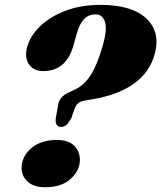

<svg xmlns="http://www.w3.org/2000/svg" viewBox="-20 -756 661 786"><path d="M217.5 -322.5Q219.5 -341.5 229.8 -354.5Q240 -367.5 263 -378.5L289 -390.5Q325.5 -408.5 351.8 -449.2Q378 -490 401 -570Q419.5 -635 409.8 -666Q400 -697 372 -697Q342.5 -697 324.2 -678Q306 -659 294.5 -619.5L279.5 -566Q249.5 -465 157 -465Q117 -465 98.2 -493.2Q79.5 -521.5 91.5 -565Q103.5 -608.5 143.5 -647.8Q183.5 -687 246.8 -711.5Q310 -736 391.5 -736Q520 -736 578.8 -680.5Q637.5 -625 614 -537.5Q594 -461 530 -414.8Q466 -368.5 364 -350.5L328.5 -344.5Q307.5 -341 299 -332.8Q290.5 -324.5 285 -310L271.5 -271Q260.5 -252 251.5 -244.2Q242.5 -236.5 230.5 -236.5Q205.5 -236.5 208 -270ZM164.5 10.5Q118.5 10.5 93.5 -12Q68.5 -34.5 68.5 -69Q68.5 -114.5 107.5 -148.8Q146.5 -183 213 -183Q260.5 -183 283.8 -159.5Q307 -136 307 -101.5Q307 -58 269.5 -23.8Q232 10.5 164.5 10.5Z"/></svg>

Font: Fraunces 72pt S000 Black
Style: Italic
Weight: 900
Italic angle: -16°
Version: Version 1.000; ttfautohint (v1.8.3)